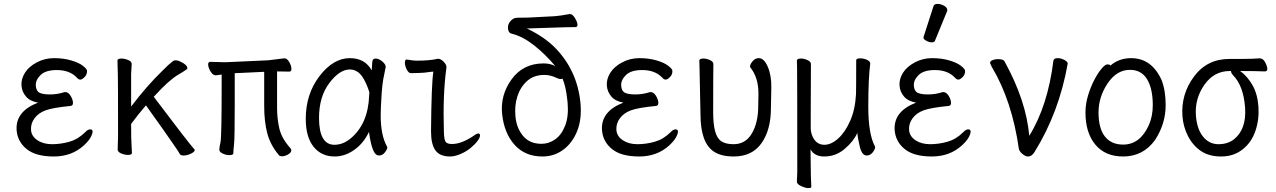

<svg xmlns="http://www.w3.org/2000/svg" viewBox="-20 -784 6540 984"><path d="M410 -39Q348 18 255.5 18Q163 18 116 -20.5Q69 -59 65 -119Q60 -214 175 -258Q134 -265 113 -289.5Q92 -314 90 -346.5Q88 -379 107.5 -410.5Q127 -442 168 -464Q209 -486 257 -486Q305 -486 344.5 -474.5Q384 -463 404.5 -447Q425 -431 426 -422Q427 -402 413.5 -389Q400 -376 392.5 -376Q385 -376 380 -380L370 -390Q334 -425 271 -425Q214 -425 188 -399.5Q162 -374 163.5 -346Q165 -318 182 -309Q199 -300 236.5 -300Q274 -300 311 -312H315Q330 -312 341.5 -293.5Q353 -275 354 -258.5Q355 -242 341 -241Q250 -232 213.5 -218.5Q177 -205 157 -178Q137 -151 139 -118.5Q141 -86 171.5 -65.5Q202 -45 246.5 -45Q291 -45 335.5 -57.5Q380 -70 416 -106Q430 -121 442 -121Q454 -121 454.5 -110.5Q455 -100 445 -81Q435 -62 410 -39Z M921 13Q905 13 900.5 4Q896 -5 883 -24L865 -50Q841 -86 728 -244Q689 -199 652 -149Q652 -60 654 -46Q656 -17 656 0Q656 10 636 10Q620 10 601.5 2.5Q583 -5 583 -18L585 -81Q585 -378 584 -398Q582 -454 582 -474Q583 -484 602 -484Q618 -484 636.5 -476.5Q655 -469 655 -456Q655 -446 652 -405Q652 -309 652 -238Q733 -345 815 -424Q844 -454 868 -472Q873 -475 882 -475Q891 -475 905 -468Q939 -452 940 -436Q941 -431 936 -428Q916 -414 894 -401.5Q872 -389 839 -360Q813 -337 768 -288Q943 -56 975 -20Q978 -19 978 -15Q978 -6 958.5 3.5Q939 13 921 13Z M1425 17Q1414 17 1410 12Q1366 -40 1350 -100Q1334 -160 1334 -241V-416L1209 -410L1183 -409Q1183 -360 1183 -244Q1183 -74 1179.5 -45Q1176 -16 1176 1Q1176 11 1155 11Q1139 11 1121.5 3Q1104 -5 1104 -17Q1104 -29 1110 -55Q1116 -81 1116 -351Q1116 -378 1116 -402Q1095 -399 1086 -398H1085Q1072 -398 1060.5 -415.5Q1049 -433 1047 -450Q1045 -467 1058 -467L1135 -465L1354 -475Q1375 -477 1399.5 -480.5Q1424 -484 1436 -485H1438Q1451 -485 1461.5 -467.5Q1472 -450 1473.5 -433.5Q1475 -417 1463 -417L1400 -418V-231Q1400 -174 1412 -124Q1424 -74 1468 -25Q1468 -24 1469 -24Q1473 -18 1473 -14Q1473 -2 1456.5 7.5Q1440 17 1425 17Z M1695 18Q1627 18 1587 -32Q1547 -82 1547 -175Q1547 -302 1617.5 -394Q1688 -486 1773 -486Q1851 -486 1885 -423Q1887 -445 1888 -466Q1889 -484 1904.5 -484Q1920 -484 1937.5 -470.5Q1955 -457 1957 -442Q1952 -420 1944 -377Q1939 -347 1936 -306Q1931 -225 1931 -193Q1931 -91 1963 -34L1965 -29Q1965 -19 1952.5 -3Q1940 13 1922 13Q1906 13 1895.5 -8.5Q1885 -30 1879 -60.5Q1873 -91 1871 -108Q1843 -49 1795 -15.5Q1747 18 1695 18ZM1694 -42Q1736 -42 1774 -72Q1867 -147 1872 -296Q1872 -304 1873 -311Q1862 -347 1846 -376Q1818 -428 1773 -428Q1720 -428 1667.5 -358Q1615 -288 1615 -180Q1615 -42 1694 -42Z M2287 18Q2234 18 2211.5 -13.5Q2189 -45 2189 -110Q2191 -356 2201 -417L2189 -416Q2150 -410 2124.5 -410Q2099 -410 2086 -409Q2074 -409 2064.5 -428Q2055 -447 2055 -462Q2055 -479 2064 -479Q2102 -473 2113 -473Q2184 -473 2224 -483Q2243 -483 2261 -459Q2271 -447 2267 -430Q2249 -297 2255 -108Q2256 -69 2263.5 -57.5Q2271 -46 2297 -46Q2344 -46 2406 -87Q2423 -100 2432 -100Q2440 -100 2440 -89Q2440 -79 2427.5 -62Q2415 -45 2393 -26.5Q2371 -8 2341 5Q2311 18 2287 18Z M2760 18Q2671 18 2617.5 -41.5Q2564 -101 2553.5 -198.5Q2543 -296 2602 -377.5Q2661 -459 2766 -459Q2800 -459 2826 -445Q2776 -505 2718 -551Q2660 -597 2604 -611Q2586 -614 2583.5 -636Q2581 -658 2595 -674.5Q2609 -691 2625 -692.5Q2641 -694 2655 -693.5Q2669 -693 2689 -694L2824 -701Q2851 -703 2899 -712H2901Q2914 -712 2926 -692.5Q2938 -673 2939.5 -659Q2941 -645 2928 -645Q2891 -645 2834 -643L2680 -638Q2769 -596 2825 -539Q2881 -482 2913.5 -412Q2946 -342 2954.5 -259.5Q2963 -177 2939 -115Q2915 -53 2868 -17.5Q2821 18 2760 18ZM2755 -47Q2793 -47 2825.5 -70Q2858 -93 2876.5 -140.5Q2895 -188 2889 -257L2887 -275Q2880 -341 2863 -381Q2860 -379 2852.5 -379Q2845 -379 2834 -384Q2802 -400 2770 -400Q2716 -400 2681.5 -369Q2647 -338 2631.5 -290Q2616 -242 2622 -184Q2628 -126 2661.5 -86.5Q2695 -47 2755 -47Z M3410 -39Q3348 18 3255.5 18Q3163 18 3116 -20.5Q3069 -59 3065 -119Q3060 -214 3175 -258Q3134 -265 3113 -289.5Q3092 -314 3090 -346.5Q3088 -379 3107.5 -410.5Q3127 -442 3168 -464Q3209 -486 3257 -486Q3305 -486 3344.5 -474.5Q3384 -463 3404.5 -447Q3425 -431 3426 -422Q3427 -402 3413.5 -389Q3400 -376 3392.5 -376Q3385 -376 3380 -380L3370 -390Q3334 -425 3271 -425Q3214 -425 3188 -399.5Q3162 -374 3163.5 -346Q3165 -318 3182 -309Q3199 -300 3236.5 -300Q3274 -300 3311 -312H3315Q3330 -312 3341.5 -293.5Q3353 -275 3354 -258.5Q3355 -242 3341 -241Q3250 -232 3213.5 -218.5Q3177 -205 3157 -178Q3137 -151 3139 -118.5Q3141 -86 3171.5 -65.5Q3202 -45 3246.5 -45Q3291 -45 3335.5 -57.5Q3380 -70 3416 -106Q3430 -121 3442 -121Q3454 -121 3454.5 -110.5Q3455 -100 3445 -81Q3435 -62 3410 -39Z M3740 18Q3675 18 3637 -8Q3570 -54 3570 -198Q3566 -413 3565 -440L3564 -474Q3565 -484 3585 -484Q3601 -484 3618.5 -476Q3636 -468 3636 -456Q3635 -401 3635 -210Q3635 -150 3644.5 -113Q3654 -76 3676 -60.5Q3698 -45 3740 -45Q3801 -45 3833.5 -100.5Q3866 -156 3866 -242L3867 -306Q3867 -387 3825 -439L3824 -444Q3824 -454 3837 -470Q3850 -486 3869 -486Q3896 -486 3915 -441.5Q3934 -397 3933 -336Q3932 -278 3931 -230Q3931 -119 3883 -50.5Q3835 18 3740 18Z M4138 173Q4138 180 4123.5 180Q4109 180 4087.5 170.5Q4066 161 4064 149V147Q4067 98 4066 60Q4066 -405 4065 -440L4064 -474Q4065 -484 4085 -484Q4101 -484 4118.5 -476Q4136 -468 4136 -456Q4135 -388 4135 -193V-123Q4137 -92 4153 -69Q4172 -42 4205 -42Q4240 -42 4276 -74.5Q4312 -107 4337.5 -165.5Q4363 -224 4367 -301Q4368 -318 4368 -475Q4368 -485 4390 -485Q4406 -485 4423 -477.5Q4440 -470 4440 -458Q4430 -383 4430 -237Q4430 -97 4464 -34L4465 -29Q4465 -19 4452.5 -3Q4440 13 4422 13Q4397 13 4386 -34Q4375 -81 4374 -103Q4354 -59 4308.5 -20.5Q4263 18 4205 18Q4153 18 4134 -19L4135 68Q4135 119 4138 173Z M4910 -39Q4848 18 4755.5 18Q4663 18 4616 -20.5Q4569 -59 4565 -119Q4560 -214 4675 -258Q4634 -265 4613 -289.5Q4592 -314 4590 -346.5Q4588 -379 4607.5 -410.5Q4627 -442 4668 -464Q4709 -486 4757 -486Q4805 -486 4844.5 -474.5Q4884 -463 4904.5 -447Q4925 -431 4926 -422Q4927 -402 4913.5 -389Q4900 -376 4892.5 -376Q4885 -376 4880 -380L4870 -390Q4834 -425 4771 -425Q4714 -425 4688 -399.5Q4662 -374 4663.5 -346Q4665 -318 4682 -309Q4699 -300 4736.5 -300Q4774 -300 4811 -312H4815Q4830 -312 4841.5 -293.5Q4853 -275 4854 -258.5Q4855 -242 4841 -241Q4750 -232 4713.5 -218.5Q4677 -205 4657 -178Q4637 -151 4639 -118.5Q4641 -86 4671.5 -65.5Q4702 -45 4746.5 -45Q4791 -45 4835.5 -57.5Q4880 -70 4916 -106Q4930 -121 4942 -121Q4954 -121 4954.5 -110.5Q4955 -100 4945 -81Q4935 -62 4910 -39ZM4772 -576Q4769 -567 4755.5 -567Q4742 -567 4727.5 -575Q4713 -583 4713 -589.5Q4713 -596 4714 -597L4764 -752Q4767 -764 4784.5 -764Q4802 -764 4818.5 -754.5Q4835 -745 4835 -732Q4835 -729 4834 -727Z M5249 18Q5238 18 5228 11Q5208 -2 5202 -19Q5167 -267 5063 -441L5054 -461Q5054 -471 5067 -476Q5080 -481 5095 -481Q5125 -481 5130 -466Q5239 -268 5255 -88Q5350 -241 5379 -475Q5383 -486 5401 -486Q5417 -486 5434.5 -477Q5452 -468 5452 -458Q5408 -208 5282 -5Q5268 18 5249 18Z M5736 18Q5644 18 5593.5 -43Q5543 -104 5543 -207Q5543 -251 5556 -294Q5569 -337 5587.5 -373Q5606 -409 5625 -431.5Q5644 -454 5655 -454Q5668 -454 5671 -448Q5715 -486 5777 -486Q5882 -486 5933 -374Q5954 -321 5954 -245Q5954 -150 5900 -67Q5839 18 5736 18ZM5736 -43Q5822 -43 5867 -141Q5888 -187 5888 -245Q5888 -329 5859 -377.5Q5830 -426 5771 -426Q5703 -426 5656.5 -356.5Q5610 -287 5610 -208Q5610 -125 5643 -84Q5676 -43 5736 -43Z M6040 -189Q6032 -301 6099 -391.5Q6166 -482 6281 -482H6343Q6400 -482 6435 -485H6436Q6453 -485 6463.5 -465.5Q6474 -446 6475 -432Q6476 -418 6462 -418Q6414 -420 6351 -420H6336Q6373 -393 6399 -347.5Q6425 -302 6429.5 -237Q6434 -172 6414 -113Q6394 -54 6348 -18Q6302 18 6238.5 18Q6175 18 6133.5 -11Q6092 -40 6068 -87.5Q6044 -135 6040 -189ZM6304 -70Q6369 -122 6361 -233Q6353 -344 6299 -399Q6290 -409 6289 -417V-420H6282Q6202 -420 6152.5 -349.5Q6103 -279 6109 -193Q6114 -123 6145.5 -84Q6177 -45 6224.5 -45Q6272 -45 6304 -70Z"/></svg>

Font: LXGW WenKai Mono Lite
Style: Regular
Weight: 400
Monospace: yes
Designer: LXGW / Fontworks Inc.
Foundry: LXGW / Fontworks Inc.
Version: Version 1.520; June 14, 2025